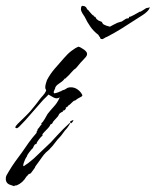

<svg xmlns="http://www.w3.org/2000/svg" viewBox="-35 -595 536 662"><path d="M14 47Q7 45 -2 41.5Q-11 38 -14 29Q-15 27 -15 21Q-15 13 -11 7Q-7 1 -4 -5Q6 -22 17.5 -38Q29 -54 41 -70Q49 -81 57 -93Q65 -105 73 -115Q73 -115 76 -119Q79 -123 92 -138H91Q91 -142 92 -142Q95 -145 95 -150Q98 -152 102.5 -159Q107 -166 109 -166L107 -169Q113 -174 119 -184.5Q125 -195 129 -202Q140 -216 151.5 -228.5Q163 -241 170 -257L171 -259H170Q166 -256 160 -256Q155 -256 149.5 -259Q144 -262 139 -265L132 -269Q127 -263 121 -257.5Q115 -252 109 -245L53 -181L31 -158Q26 -153 22 -153Q18 -153 18 -156Q18 -160 26 -168Q37 -179 48 -189.5Q59 -200 69 -211Q77 -221 85 -230.5Q93 -240 100 -250Q106 -258 113 -265.5Q120 -273 124 -282V-283Q124 -285 122.5 -287.5Q121 -290 121 -293Q121 -299 123 -306.5Q125 -314 127 -319Q138 -340 153.5 -358Q169 -376 185 -394Q191 -401 198 -408Q205 -415 212 -420L225 -429L235 -434Q242 -433 254.5 -424Q267 -415 265 -407Q265 -402 255.5 -392.5Q246 -383 242 -378L227 -360L219 -354L207 -341Q204 -337 200.5 -334Q197 -331 194 -328Q192 -324 188 -324Q184 -317 169.5 -307.5Q155 -298 155 -290Q154 -289 151 -281Q148 -273 155 -273V-274H156Q158 -274 165 -276.5Q172 -279 172 -280H175Q178 -283 181.5 -284Q185 -285 188 -286Q192 -288 194.5 -290Q197 -292 201 -293Q204 -294 210 -294Q222 -294 232.5 -286.5Q243 -279 248 -269L249 -267Q249 -264 246 -262L233 -255L225 -249L219 -247L205 -234L204 -233Q201 -233 201 -231Q197 -225 193 -225H192V-220Q191 -219 189 -216.5Q187 -214 185 -214Q182 -214 182 -213H181L182 -210Q175 -208 171 -204Q168 -201 167 -198Q166 -195 164 -193Q161 -189 154 -182Q147 -175 146 -171Q146 -170 145 -170V-169L138 -165Q138 -161 131 -153.5Q124 -146 117.5 -139.5Q111 -133 111 -130L112 -127H111Q107 -124 99 -114Q91 -104 91 -99H90Q90 -99 86.5 -97.5Q83 -96 78 -84Q75 -82 66.5 -71Q58 -60 58 -56Q58 -55 57 -55Q52 -48 47.5 -35Q43 -22 47 -22Q64 -33 81 -48Q95 -62 110.5 -76Q126 -90 140 -104Q150 -115 161.5 -127.5Q173 -140 183 -150L202 -168Q205 -171 206 -171Q208 -171 203 -163Q198 -155 196 -153Q189 -146 182.5 -136.5Q176 -127 171 -122Q162 -113 154.5 -102.5Q147 -92 138 -83Q135 -79 131 -76Q127 -73 123 -69Q116 -62 109.5 -52.5Q103 -43 97 -35Q95 -32 90 -25.5Q85 -19 85 -16L84 -15L73 0Q69 5 66.5 4.5Q64 4 61 9L56 14Q44 35 23 44Q22 44 18 44.5Q14 45 14 47ZM210 -170Q207 -170 207 -174Q207 -178 210 -178Q211 -178 213.5 -179.5Q216 -181 217 -181Q218 -181 218 -180Q218 -178 214.5 -174Q211 -170 210 -170ZM318 -460 312 -461 309 -468H308L304 -475Q288 -487 277 -502.5Q266 -518 257 -537Q253 -543 249.5 -548.5Q246 -554 244 -561Q244 -570 245.5 -572Q247 -574 247 -574Q248 -574 248 -574.5Q248 -575 250 -575Q252 -574 254.5 -574Q257 -574 259 -572Q262 -571 264 -566Q266 -561 270 -560Q270 -560 270.5 -560Q271 -560 270 -559Q273 -556 279 -548.5Q285 -541 289 -541Q289 -541 288.5 -540Q288 -539 289 -539V-538Q294 -538 295.5 -533.5Q297 -529 301 -527Q304 -524 307.5 -523Q311 -522 315 -520Q317 -519 318 -516Q319 -513 322 -511L328 -508Q330 -508 330 -507L344 -503Q349 -506 355 -509Q361 -512 363 -513Q370 -517 375 -518Q380 -519 385 -521Q392 -525 396.5 -528.5Q401 -532 408 -532Q410 -532 410 -537Q414 -536 427 -543.5Q440 -551 444 -553Q444 -554 445 -554Q450 -554 457.5 -559.5Q465 -565 469 -567Q472 -568 474.5 -568Q477 -568 478 -569Q479 -570 481 -570V-569Q481 -568 479.5 -564.5Q478 -561 472 -555Q465 -548 456 -542.5Q447 -537 438 -531Q412 -514 386.5 -498Q361 -482 334 -468Q330 -467 326.5 -464.5Q323 -462 318 -460Z"/></svg>

Font: Cherish
Style: Regular
Weight: 400
Designer: Robert E. Leuschke
Foundry: Robert E. Leuschke
Version: Version 1.005